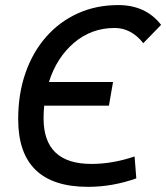

<svg xmlns="http://www.w3.org/2000/svg" viewBox="-20 -723 652 753"><path d="M325.2 9.8Q51.3 9.8 51.3 -255.4Q51.3 -354.5 79.8 -436.5Q108.4 -518.6 160.6 -578.1Q212.9 -637.7 284.9 -670.4Q356.9 -703.1 443.8 -703.1Q551.8 -703.1 611.8 -625.5L542 -553.7Q494.6 -613.3 429.7 -613.3Q338.4 -613.3 270.3 -555.2Q202.1 -497.1 171.9 -401.4H423.3L407.2 -308.6H153.3Q150.9 -284.2 150.9 -258.8Q150.9 -80.1 338.4 -80.1Q421.4 -80.1 507.8 -109.4L514.6 -23.4Q420.9 9.8 325.2 9.8Z"/></svg>

Font: Cascadia Mono
Style: Italic
Weight: 400
Italic angle: -10°
Monospace: yes
Designer: Aaron Bell
Foundry: Saja Typeworks
Version: Version 2404.023; ttfautohint (v1.8.4)